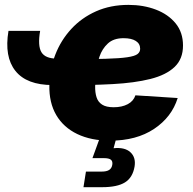

<svg xmlns="http://www.w3.org/2000/svg" viewBox="-20 -570 799 794"><path d="M197.8 -218.3Q90.3 -218.3 43.7 -276.9Q-2.9 -335.4 15.1 -442.4H146Q135.3 -380.4 151.4 -354Q167.5 -327.6 215.8 -327.6ZM435.1 11.7Q356.9 11.7 299.8 -15.6Q242.7 -43 212.6 -94.2Q182.6 -145.5 184.1 -217.8Q185.5 -284.2 208.7 -344Q231.9 -403.8 274.7 -450.2Q317.4 -496.6 377.2 -523.2Q437 -549.8 511.2 -549.8Q573.2 -549.8 624.5 -530.3Q675.8 -510.7 706.3 -473.4Q736.8 -436 736.8 -381.8Q736.8 -326.2 701.9 -293Q667 -259.8 601.8 -243.4Q536.6 -227.1 445.6 -222.2Q354.5 -217.3 241.7 -217.3L259.8 -325.2Q356.9 -325.2 416.3 -326.9Q475.6 -328.6 506.6 -333.3Q537.6 -337.9 548.6 -346.4Q559.6 -355 559.6 -368.2Q559.6 -389.2 541.7 -400.6Q523.9 -412.1 490.7 -412.1Q449.7 -412.1 426 -390.1Q402.3 -368.2 391.4 -335.7Q380.4 -303.2 377.2 -269.5Q374 -235.8 373.5 -212.9Q373 -187.5 379.2 -168Q385.3 -148.4 402.1 -137.5Q418.9 -126.5 450.2 -126.5Q484.4 -126.5 508.3 -139.2Q532.2 -151.9 540 -175.8L714.8 -164.6Q690.4 -85.9 617.4 -37.1Q544.4 11.7 435.1 11.7ZM325.2 204.1 335.4 139.6H400.4Q420.9 139.6 431.4 132.8Q441.9 126 444.3 111.8Q446.8 97.2 438.7 90.6Q430.7 84 410.2 84H362.3L399.9 -19.5H464.8L461.4 0L449.7 43Q495.6 38.1 519 59.3Q542.5 80.6 536.6 118.2Q528.8 164.6 496.8 184.3Q464.8 204.1 402.3 204.1Z"/></svg>

Font: Inter 16pt Black
Style: Italic
Weight: 900
Italic angle: -9.3988°
Version: Version 4.001;git-66647c0bb